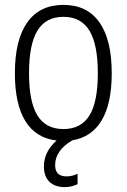

<svg xmlns="http://www.w3.org/2000/svg" viewBox="-20 -570 519 787"><path d="M246 197Q205 197 182.5 175Q160 153 160 112Q160 52 212 6Q127 -4 84 -73.5Q41 -143 41 -270Q41 -407 92 -478.5Q143 -550 240 -550Q337 -550 387.5 -478.5Q438 -407 438 -270Q438 -146 397 -77Q356 -8 277 5Q206 46 206 107Q206 153 253 153Q276 153 298 142V185Q272 197 246 197ZM240 -41Q312 -41 346.5 -96.5Q381 -152 381 -270Q381 -388 346.5 -444.5Q312 -501 240 -501Q168 -501 133.5 -444.5Q99 -388 99 -270Q99 -152 133.5 -96.5Q168 -41 240 -41Z"/></svg>

Font: Encode Sans Compressed
Style: Light
Weight: 300
Designer: Pablo Impallari, Andres Torresi
Foundry: Pablo Impallari, Andres Torresi
Version: Version 1.000; ttfautohint (v1.00) -l 8 -r 50 -G 200 -x 14 -